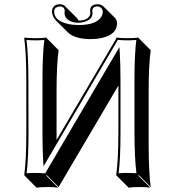

<svg xmlns="http://www.w3.org/2000/svg" viewBox="-20 -825 824 905"><path d="M104 -444.8Q104 -573.7 94.2 -645L96.2 -647.9Q114.3 -645 147 -645Q179.7 -645 198.2 -647.9L200.2 -645L256.3 -588.4Q246.6 -521.5 246.6 -388.7V-165.5L528.3 -644L527.8 -644.5L529.8 -647.9Q547.9 -645 581.1 -645Q613.3 -645 631.8 -647.9L633.8 -645L690.4 -588.4Q680.7 -521 680.7 -388.2V-143.6Q680.7 -14.6 690.4 56.6L633.8 0L631.8 2.9L688.5 59.6Q670.4 56.6 637.7 56.6Q605 56.6 586.4 59.6L529.8 2.9L527.8 0Q537.6 -68.4 538.1 -200.2V-421.9L256.3 56.6L200.2 0L198.2 2.9L254.4 59.6Q236.3 56.6 203.6 56.6Q171.4 56.6 152.3 59.6L96.2 2.9L94.2 0Q104 -68.4 104 -200.2ZM350.1 -728Q390.6 -728 403.3 -752Q405.8 -757.3 405.8 -762.2Q405.8 -765.1 405.3 -771Q404.8 -773.9 404.8 -774.9Q404.8 -799.8 430.2 -804.2Q434.6 -804.7 438 -805.2Q457 -804.7 466.8 -795.4L523.4 -739.3Q531.2 -730 531.7 -715.3Q531.7 -662.6 459.5 -646Q434.6 -640.6 406.7 -640.6Q332 -641.1 299.3 -672.9L242.7 -729.5Q225.6 -748 225.1 -772Q227.1 -804.2 262.2 -805.2Q277.8 -804.7 286.6 -795.9L343.3 -739.3Q348.1 -733.9 350.1 -728ZM113.8 -444.8 114.3 -200.2Q114.3 -75.2 105.5 -8.3Q126.5 -10.3 147 -9.8Q171.9 -9.8 192.9 -7.8L543 -603.5L544.9 -570.3Q547.9 -518.6 547.9 -444.8V-200.2Q547.9 -75.7 539.1 -8.3Q559.6 -10.3 581.1 -9.8Q602.5 -9.8 623 -8.3Q614.3 -79.1 613.8 -200.2V-444.8Q613.8 -570.8 622.6 -636.7Q602.1 -634.8 581.1 -634.8Q556.2 -634.8 535.6 -637.2L185.1 -41L183.1 -73.7Q180.2 -125.5 180.2 -200.2V-444.8Q180.2 -570.8 189 -636.7Q168.5 -634.8 147 -634.8Q125.5 -634.8 105 -636.7Q113.8 -565.9 113.8 -444.8ZM350.1 -717.8Q306.2 -717.8 289.1 -744.6Q284.2 -753.4 284.2 -762.2Q284.2 -765.1 285.2 -774.9Q282.7 -793.9 262.2 -794.9Q236.3 -792 234.9 -772Q234.9 -727.1 299.8 -712.4Q323.2 -707 350.1 -707Q437 -707 459.5 -749Q464.8 -760.3 464.8 -772Q460 -793.5 438 -794.9Q416 -793.5 415 -774.9Q416 -767.1 416 -762.2Q416 -733.9 378.4 -722.2Q364.7 -717.8 350.1 -717.8Z"/></svg>

Font: Linux Biolinum Shadow O
Style: Regular
Weight: 400
Designer: Philipp H. Poll
Foundry: Philipp H. Poll
Version: Version 1.0.4